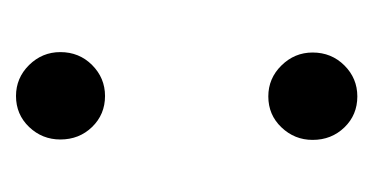

<svg xmlns="http://www.w3.org/2000/svg" viewBox="-131 -319 456 234"><g transform="rotate(90 97.0 -202.0)"><path d="M97 6.5Q75 6.5 59.2 -9.5Q43.5 -25.5 43.5 -47.5Q43.5 -70.5 59.2 -86.2Q75 -102 97 -102Q119.5 -102 134.8 -86.2Q150 -70.5 150 -47.5Q150 -25.5 134.8 -9.5Q119.5 6.5 97 6.5ZM97.5 -301Q75.5 -301 59.8 -317Q44 -333 44 -355Q44 -378 59.8 -393.8Q75.5 -409.5 97.5 -409.5Q120 -409.5 135.2 -393.8Q150.5 -378 150.5 -355Q150.5 -333 135.2 -317Q120 -301 97.5 -301Z"/></g></svg>

Font: Fraunces 72pt SuperSoft Light
Style: Regular
Weight: 300
Version: Version 1.000;[0bf87f6ff]